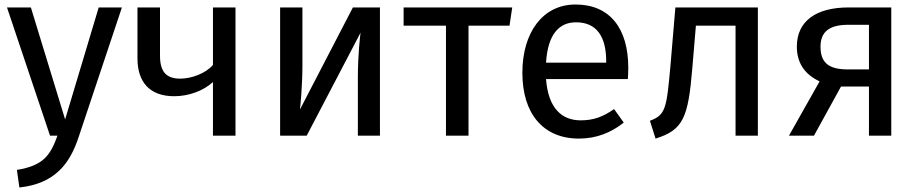

<svg xmlns="http://www.w3.org/2000/svg" viewBox="-20 -602 4075 852"><path d="M521 -569H418L269 -72L117 -569H11L202 0H235C203 89 171 133 55 152L66 230C224 213 291 124 330 3Z M925 -569V-314C893 -276 829 -253 780 -253C719 -253 690 -282 690 -355V-569H590V-343C590 -238 644 -175 753 -175C819 -175 884 -200 925 -238V0H1025V-569Z M1666 -569H1546L1311 -116C1313 -130 1322 -224 1322 -312V-569H1223V0H1341L1580 -457C1578 -444 1568 -357 1568 -257V0H1666Z M2253 -569H1771V-488H1959V0H2059V-488H2241Z M2768 -301C2768 -475 2687 -582 2534 -582C2387 -582 2298 -456 2298 -279C2298 -98 2390 13 2549 13C2628 13 2692 -14 2748 -58L2705 -118C2655 -83 2613 -68 2557 -68C2475 -68 2413 -119 2403 -251H2766C2767 -264 2768 -282 2768 -301ZM2670 -324H2403C2411 -450 2461 -503 2536 -503C2626 -503 2670 -442 2670 -330Z M2977 -569 2955 -309C2938 -121 2934 -92 2864 -66L2889 13C3012 -25 3034 -81 3052 -298L3068 -488H3244V0H3343V-569Z M3746 -569C3602 -569 3516 -509 3516 -395C3516 -324 3550 -272 3617 -241L3481 0H3592L3712 -218H3836V0H3935V-569ZM3742 -294C3657 -294 3621 -324 3621 -395C3621 -463 3663 -492 3744 -492H3836V-294Z"/></svg>

Font: Glow Sans SC Normal Medium
Style: Regular
Weight: 600
Designer: Ryoko NISHIZUKA (kana, bopomofo & ideographs); Paul D. Hunt (Latin, Greek & Cyrillic); Sandoll Communications, Soo-young
Version: Version 0.93